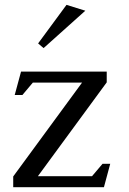

<svg xmlns="http://www.w3.org/2000/svg" viewBox="-20 -782 540 802"><path d="M322.8 -437H117.2L73.7 -385.3H41.5L67.9 -482.9H425.8V-438L138.2 -45.9H364.3L408.2 -97.7H440.4L414.1 0H35.2V-44.9ZM336.4 -737.3 162.1 -581.1 139.2 -600.6 257.8 -761.7Z"/></svg>

Font: Habibi
Style: Regular
Weight: 400
Designer: Magnus Gaarde
Foundry: Magnus Gaarde
Version: Version 1.001